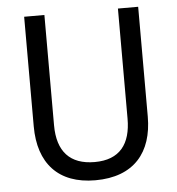

<svg xmlns="http://www.w3.org/2000/svg" viewBox="-52 -763 758 822"><g transform="rotate(-5 327.0 -352.0)"><path d="M572 -242V-714H485V-241C485 -132 437 -68 329 -68C223 -68 169 -127 169 -240V-714H82V-243C82 -84 166 10 325 10C492 10 572 -89 572 -242Z"/></g></svg>

Font: Noto Sans Lao SemiCondensed
Style: Regular
Weight: 400
Width: 4
Designer: Monotype Design Team
Foundry: Monotype Imaging Inc.
Version: Version 2.003